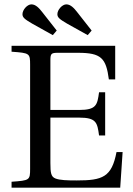

<svg xmlns="http://www.w3.org/2000/svg" viewBox="-20 -860 609 880"><path d="M83 -795C83 -780 93 -772 127 -752L222 -699L240 -720L174 -804C160 -822 144 -840 124 -840C105 -840 83 -815 83 -795ZM243 -795C243 -780 253 -772 287 -752L382 -699L400 -720L334 -804C320 -822 304 -840 284 -840C265 -840 243 -815 243 -795ZM33 0H531L542 -163H514C492 -48 450 -33 332 -33C288 -33 254 -34 234 -42C214 -50 211 -67 211 -113V-321H342C422 -321 426 -298 434 -239H462V-437H434C426 -379 422 -356 342 -356H211V-584C211 -614 215 -618 245 -618H337C444 -618 466 -594 479 -496H508V-650H33V-623C116 -617 118 -616 118 -563V-87C118 -34 116 -33 33 -27Z"/></svg>

Font: erewhon
Style: Regular
Weight: 400
Version: Version 1.0.0